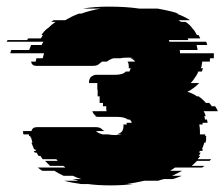

<svg xmlns="http://www.w3.org/2000/svg" viewBox="-60 -550 678 580"><path d="M545 -79Q543 -77 541 -74Q539 -71 537 -69H578L573 -64H535Q531 -60 527.5 -56.5Q524 -53 519 -49H558Q557 -48 555 -47Q553 -46 551 -44H469L454 -34H490Q477 -27 460 -19H489Q482 -16 475.5 -13.5Q469 -11 462 -9H435Q431 -8 427 -7Q423 -6 418 -4H376Q363 -1 349.5 1.5Q336 4 322 6H343Q327 8 309.5 9Q292 10 274 10Q255 10 238 9Q221 8 206 6H185Q171 4 158 1.5Q145 -1 134 -4H176Q172 -6 167.5 -7Q163 -8 159 -9H186Q179 -11 172.5 -13.5Q166 -16 160 -19H132Q117 -26 104 -34H68Q64 -36 60.5 -39Q57 -42 54 -44H137Q136 -46 134 -47Q132 -48 131 -49H91L76 -64H114Q113 -66 112 -67Q111 -68 110 -69H69L62 -79H57Q55 -81 53.5 -84Q52 -87 50 -89H45L42 -94H49L46 -99H43Q41 -104 39 -109Q37 -114 35 -119H38Q37 -123 36 -126.5Q35 -130 34 -134H33L31 -139H28Q28 -142 27 -144H11Q10 -146 10 -149Q9 -152 10 -154H35Q38 -166 52 -166H227Q240 -166 245 -162Q250 -158 255 -154H229Q231 -153 233 -152Q235 -151 236 -149Q239 -148 242.5 -146.5Q246 -145 250 -144H267Q272 -143 277 -142.5Q282 -142 289 -142Q295 -142 300 -142.5Q305 -143 309 -144H292Q298 -145 304 -149Q306 -150 307 -151.5Q308 -153 309 -154Q313 -159 313 -171V-174H323Q323 -177 322 -179H338Q337 -185 331 -189H326Q316 -197 292 -197H235Q232 -197 226 -199H231Q223 -203 219 -214H262Q262 -216 261.5 -217Q261 -218 261 -219V-229H251V-239H241V-259H235V-279H234V-299H209V-302Q209 -312 216 -319H217Q224 -324 230 -324H287Q312 -324 320 -334H331Q333 -338 335 -344H329V-350Q329 -359 325 -364H348Q344 -371 333 -374H344Q340 -375 336 -375.5Q332 -376 327 -376Q320 -376 314 -375.5Q308 -375 303 -374H283Q272 -371 263 -364H248L247 -363Q242 -359 237 -355Q232 -351 219 -351H50Q36 -351 34 -364H48Q48 -367 49 -368Q49 -372 50 -374H69Q70 -378 71 -381.5Q72 -385 73 -389H-29L-26 -399H28L34 -414H66Q68 -419 71 -424H-40L-37 -429H22L25 -434H63Q65 -436 66.5 -439Q68 -442 70 -444H65Q73 -456 83 -464H84Q96 -476 108 -484H95Q97 -486 99 -487Q101 -488 102 -489H137Q146 -494 156.5 -499.5Q167 -505 179 -509H186Q210 -518 244 -524H190Q225 -530 268 -530Q321 -530 361 -524H416Q451 -518 480 -509H472Q484 -505 494.5 -500Q505 -495 514 -489H479L487 -484H500Q507 -480 512.5 -474.5Q518 -469 522 -464H521Q526 -460 529 -454.5Q532 -449 535 -444H540Q543 -439 545 -434H507Q509 -430 509 -429H450L452 -424H563L566 -414H534L537 -399H483L484 -389H586V-374H575Q574 -372 574 -369Q574 -366 574 -364H551Q550 -359 549.5 -354Q549 -349 547 -344H553L550 -334H539Q538 -332 537 -329Q536 -326 534 -324L532 -319H531Q524 -307 516 -299H542Q537 -294 531 -289Q525 -284 517 -279H518L506 -273Q524 -267 535 -259H540Q554 -249 562 -239H572Q576 -235 580 -229H590Q592 -225 594.5 -221.5Q597 -218 598 -214H555Q560 -207 561 -199H557Q559 -193 559 -189H565Q567 -183 567 -179H552V-174H542Q543 -169 543.5 -164Q544 -159 544 -154V-144H560V-139H563Q563 -136 562 -134H563Q563 -130 562.5 -126.5Q562 -123 561 -119H557Q556 -114 554 -109Q552 -104 550 -99H553L551 -94H544L541 -89H546Q545 -87 543.5 -84Q542 -81 540 -79Z"/></svg>

Font: Rubik Glitch
Style: Regular
Weight: 400
Designer: Hubert and Fischer, NaN
Foundry: Hubert and Fischer, NaN
Version: Version 2.200